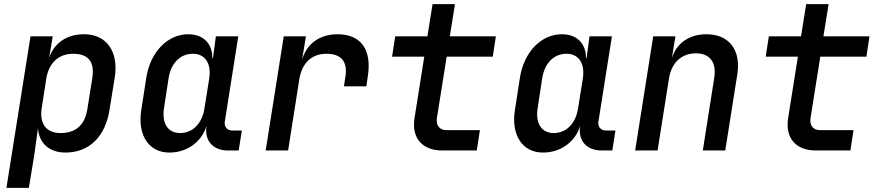

<svg xmlns="http://www.w3.org/2000/svg" viewBox="-20 -725 4240 925"><path d="M11 180H119L145 23L163 -108C167 -36 217 10 295 10C409 10 488 -66 508 -198L533 -353C552 -477 493 -560 386 -560C303 -560 243 -520 217 -448L234 -550H127ZM272 -84C203 -84 169 -128 181 -205L203 -346C215 -422 263 -466 332 -466C402 -466 437 -431 425 -351L401 -200C388 -119 342 -84 272 -84Z M796 10C881 10 951 -41 975 -118V-117C964 -48 1006 0 1078 0H1130L1145 -96H1100C1075 -96 1059 -114 1063 -139L1128 -550H1020L1006 -445H1003C1004 -514 960 -560 887 -560C788 -560 705 -476 685 -352L661 -197C641 -75 696 10 796 10ZM848 -84C789 -84 759 -130 770 -203L792 -347C803 -420 848 -466 909 -466C968 -466 999 -420 988 -347L965 -203C954 -130 908 -84 848 -84Z M1260 0H1368L1422 -343C1435 -422 1481 -466 1553 -466C1623 -466 1656 -429 1644 -355L1637 -309H1745L1752 -358C1772 -486 1719 -560 1606 -560C1521 -560 1459 -515 1437 -442H1436L1454 -550H1347Z M2111 0H2277L2292 -98H2131C2097 -98 2079 -122 2085 -157L2132 -452H2354L2369 -550H2147L2172 -705H2064L2039 -550H1884L1869 -452H2024L1977 -156C1962 -60 2014 0 2111 0Z M2596 10C2681 10 2751 -41 2775 -118V-117C2764 -48 2806 0 2878 0H2930L2945 -96H2900C2875 -96 2859 -114 2863 -139L2928 -550H2820L2806 -445H2803C2804 -514 2760 -560 2687 -560C2588 -560 2505 -476 2485 -352L2461 -197C2441 -75 2496 10 2596 10ZM2648 -84C2589 -84 2559 -130 2570 -203L2592 -347C2603 -420 2648 -466 2709 -466C2768 -466 2799 -420 2788 -347L2765 -203C2754 -130 2708 -84 2648 -84Z M3040 0H3148L3203 -347C3215 -424 3264 -468 3333 -468C3399 -468 3433 -426 3421 -350L3366 0H3474L3532 -366C3551 -485 3492 -560 3383 -560C3301 -560 3239 -517 3217 -445L3234 -550H3127Z M3911 0H4077L4092 -98H3931C3897 -98 3879 -122 3885 -157L3932 -452H4154L4169 -550H3947L3972 -705H3864L3839 -550H3684L3669 -452H3824L3777 -156C3762 -60 3814 0 3911 0Z"/></svg>

Font: JetBrains Mono SemiBold
Style: Italic
Weight: 472
Italic angle: -9°
Monospace: yes
Designer: Philipp Nurullin, Konstantin Bulenkov
Foundry: JetBrains
Version: Version 2.305